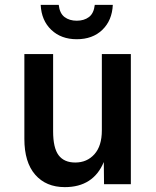

<svg xmlns="http://www.w3.org/2000/svg" viewBox="-20 -756 640 788"><path d="M246 12Q169 12 124.5 -39Q80 -90 80 -186V-534H198V-217Q198 -149 220.5 -119Q243 -89 289 -89Q337 -89 367.5 -123Q398 -157 398 -221V-534H517V0H407L406 -91Q363 12 246 12ZM295 -595Q231 -595 190.5 -633.5Q150 -672 147 -736H221Q225 -701 245 -686Q265 -671 295 -671Q325 -671 345 -686Q365 -701 369 -736H443Q440 -672 400 -633.5Q360 -595 295 -595Z"/></svg>

Font: Geist Mono SemiBold
Style: Regular
Weight: 600
Monospace: yes
Designer: Basement.studio, Andrés Briganti, Mateo Zaragoza
Foundry: Basement.studio, Vercel, Andrés Briganti, Guido Ferreyra, Mateo Zaragoza
Version: Version 1.500; ttfautohint (v1.8.4.7-5d5b)